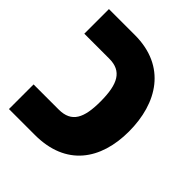

<svg xmlns="http://www.w3.org/2000/svg" viewBox="-173 -718 827 827"><g transform="rotate(45 240.0 -304.5)"><path d="M15 0H173C362 0 449 -125 449 -297C449 -469 364 -609 173 -609H15V-459H167C243 -459 271 -409 271 -301C271 -202 247 -150 168 -150H15Z"/></g></svg>

Font: Noto Sans Hebrew Condensed Black
Style: Regular
Weight: 900
Width: 3
Designer: Monotype Design Team
Foundry: Monotype Imaging Inc.
Version: Version 2.004